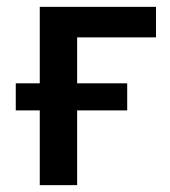

<svg xmlns="http://www.w3.org/2000/svg" viewBox="-20 -540 497 560"><path d="M96 0V-218H26V-297H96V-520H435V-431H205V-297H351V-218H205V0Z"/></svg>

Font: IBM Plex Sans Medm
Style: Regular
Weight: 500
Designer: Mike Abbink, Paul van der Laan, Pieter van Rosmalen
Foundry: Bold Monday
Version: Version 3.005